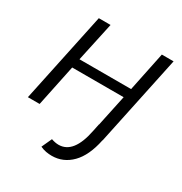

<svg xmlns="http://www.w3.org/2000/svg" viewBox="-168 -645 912 963"><g transform="rotate(30 288.5 -163.0)"><path d="M17 0 127 -521H195L146 -294H445L492 -521H560L450 0H382L433 -240H135L85 0ZM267 195Q251 195 234 192Q217 189 200 181L227 122Q250 130 269 130Q356 130 385 -17L394 -60H462L449 1Q429 98 381 146.5Q333 195 267 195Z"/></g></svg>

Font: Raleway
Style: Italic
Weight: 400
Italic angle: -12°
Designer: Matt McInerney, Pablo Impallari, Rodrigo Fuenzalida
Foundry: Matt McInerney, Pablo Impallari, Rodrigo Fuenzalida
Version: Version 4.026